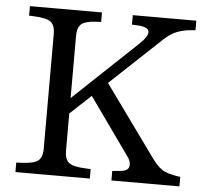

<svg xmlns="http://www.w3.org/2000/svg" viewBox="-51 -754 864 807"><g transform="rotate(5 381.5 -350.0)"><path d="M43 0V-40L64 -41Q116 -43 134.5 -57Q153 -71 153 -108V-592Q153 -629 134.5 -643Q116 -657 64 -659L43 -660V-700H347V-660L326 -659Q282 -657 264.5 -643Q247 -629 247 -592V-330L516 -584Q590 -655 498 -659L477 -660V-700H745V-660L724 -658Q697 -656 669.5 -646Q642 -636 612 -608L398 -407L619 -101Q645 -66 671 -55.5Q697 -45 735 -40V0H448V-40L481 -43Q515 -46 518.5 -66Q522 -86 505 -108L335 -347L247 -265V-108Q247 -71 265.5 -57Q284 -43 336 -41L357 -40V0Z"/></g></svg>

Font: Hedvig Letters Serif 12pt
Style: Regular
Weight: 400
Designer: Alexander Örn & Tor Weibull
Foundry: Kanon Foundry
Version: Version 1.000; ttfautohint (v1.8.4.7-5d5b)